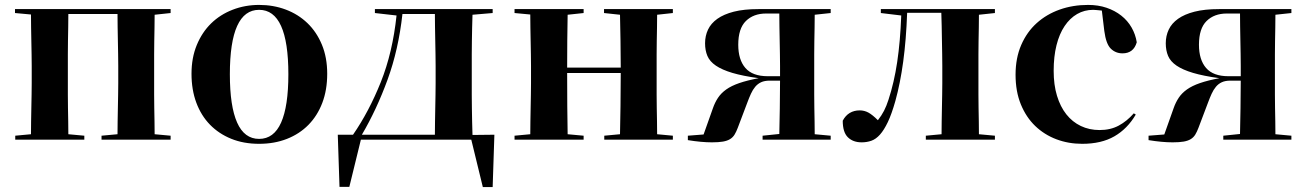

<svg xmlns="http://www.w3.org/2000/svg" viewBox="-20 -576 5314 781"><path d="M674 -523 609 -516Q609 -492 608.5 -464Q608 -436 607.5 -408.5Q607 -381 607 -355Q607 -329 607 -308V-238Q607 -217 607 -191Q607 -165 607.5 -137.5Q608 -110 608.5 -82Q609 -54 609 -30L674 -24V-8H393V-24L458 -30Q458 -54 458.5 -82Q459 -110 459.5 -137.5Q460 -165 460.5 -191Q461 -217 461 -238V-308Q461 -329 460.5 -355.5Q460 -382 459.5 -410Q459 -438 458.5 -466Q458 -494 458 -519H258Q258 -494 257.5 -466Q257 -438 256.5 -410Q256 -382 256 -355.5Q256 -329 256 -308V-238Q256 -217 256 -191Q256 -165 256.5 -137.5Q257 -110 257.5 -82Q258 -54 258 -30L323 -24V-8H42V-24L106 -30Q106 -54 106.5 -82Q107 -110 107.5 -137.5Q108 -165 108.5 -191Q109 -217 109 -238V-308Q109 -329 108.5 -355Q108 -381 107.5 -408.5Q107 -436 106.5 -464Q106 -492 106 -517L41 -523V-539H674Z M915 -274Q915 -144 944.5 -77.5Q974 -11 1034 -11Q1094 -11 1123.5 -77.5Q1153 -144 1153 -274Q1153 -536 1034 -536Q915 -536 915 -274ZM1311 -276Q1311 -210 1291 -157.5Q1271 -105 1234.5 -68Q1198 -31 1147 -11Q1096 9 1034 9Q971 9 920.5 -11.5Q870 -32 834 -69Q798 -106 778.5 -158.5Q759 -211 759 -276Q759 -341 780.5 -393Q802 -445 839 -481Q876 -517 926.5 -536.5Q977 -556 1034 -556Q1092 -556 1142.5 -537Q1193 -518 1230.5 -482Q1268 -446 1289.5 -394Q1311 -342 1311 -276Z M1899 -238Q1899 -217 1899 -190.5Q1899 -164 1899.5 -136Q1900 -108 1900.5 -80Q1901 -52 1902 -27L1991 -28L1984 185H1944L1897 -8H1448L1401 184H1361L1354 -28H1416Q1481 -122 1529 -242Q1577 -362 1593 -513L1505 -523V-539H1984V-523L1902 -516Q1901 -491 1900.5 -463.5Q1900 -436 1899.5 -408.5Q1899 -381 1899 -355Q1899 -329 1899 -308V-238ZM1617 -519Q1601 -374 1556.5 -252Q1512 -130 1452 -28H1749Q1749 -52 1749.5 -80Q1750 -108 1750.5 -136Q1751 -164 1751.5 -190.5Q1752 -217 1752 -238V-308Q1752 -329 1751.5 -355.5Q1751 -382 1750.5 -410Q1750 -438 1749.5 -466Q1749 -494 1749 -519H1617Z M2717 -523 2653 -516Q2653 -492 2652.5 -464Q2652 -436 2651.5 -408.5Q2651 -381 2651 -355Q2651 -329 2651 -308V-238Q2651 -217 2651 -191Q2651 -165 2651.5 -137.5Q2652 -110 2652.5 -82Q2653 -54 2653 -30L2717 -24V-8H2438V-24L2502 -30Q2503 -79 2504 -144Q2505 -209 2505 -279H2287Q2287 -209 2287.5 -144Q2288 -79 2289 -30L2354 -24V-8H2073V-24L2137 -30Q2137 -54 2137.5 -82Q2138 -110 2138.5 -137.5Q2139 -165 2139.5 -191Q2140 -217 2140 -238V-308Q2140 -329 2139.5 -355Q2139 -381 2138.5 -408.5Q2138 -436 2137.5 -464Q2137 -492 2137 -517L2073 -523V-539H2354V-523L2289 -516Q2288 -469 2287.5 -411.5Q2287 -354 2287 -301H2505Q2505 -354 2504 -411.5Q2503 -469 2502 -516L2437 -523V-539H2717Z M3359 -523 3294 -516Q3294 -492 3293.5 -464Q3293 -436 3292.5 -408.5Q3292 -381 3292 -355Q3292 -329 3292 -308V-238Q3292 -217 3292 -191Q3292 -165 3292.5 -137.5Q3293 -110 3293.5 -82Q3294 -54 3294 -30L3359 -24V-8H3082V-24L3150 -31Q3151 -78 3152 -135Q3153 -192 3153 -248H3111Q3090 -248 3076 -241.5Q3062 -235 3052 -223Q3042 -211 3034.5 -194.5Q3027 -178 3020 -159L2981 -56Q2975 -40 2968 -28.5Q2961 -17 2949.5 -10Q2938 -3 2920.5 0Q2903 3 2876 3Q2833 3 2778 -6V-24L2842 -29L2880 -136Q2888 -159 2900.5 -178Q2913 -197 2934 -212Q2955 -227 2987 -238Q3019 -249 3066 -258Q3001 -267 2959 -279.5Q2917 -292 2892 -309Q2867 -326 2857.5 -348.5Q2848 -371 2848 -400Q2848 -430 2860 -455.5Q2872 -481 2898 -499.5Q2924 -518 2965 -528.5Q3006 -539 3065 -539H3359ZM2983 -394Q2983 -333 3012 -299.5Q3041 -266 3103 -266H3153V-308Q3153 -329 3152.5 -356Q3152 -383 3151.5 -411.5Q3151 -440 3150.5 -468Q3150 -496 3150 -521H3096Q3045 -521 3014 -490.5Q2983 -460 2983 -394Z M4027 -523 3962 -516Q3962 -492 3961.5 -464Q3961 -436 3960.5 -408.5Q3960 -381 3960 -355Q3960 -329 3960 -308V-238Q3960 -217 3960 -191Q3960 -165 3960.5 -137.5Q3961 -110 3961.5 -82Q3962 -54 3962 -30L4027 -24V-8H3746V-24L3810 -30Q3810 -54 3810.5 -82Q3811 -110 3811.5 -137.5Q3812 -165 3812.5 -191Q3813 -217 3813 -238V-308Q3813 -330 3812.5 -357Q3812 -384 3811.5 -413Q3811 -442 3810.5 -470.5Q3810 -499 3809 -524H3670Q3666 -414 3654 -325.5Q3642 -237 3622 -165Q3607 -112 3591.5 -79.5Q3576 -47 3559.5 -28.5Q3543 -10 3524.5 -3.5Q3506 3 3485 3Q3450 3 3429 -17.5Q3408 -38 3408 -85Q3419 -106 3436.5 -116.5Q3454 -127 3477 -127Q3496 -127 3512.5 -118Q3529 -109 3551 -87Q3566 -106 3576 -125.5Q3586 -145 3594 -170Q3617 -240 3629.5 -323.5Q3642 -407 3646 -513L3563 -523V-539H4027Z M4546 -359Q4518 -359 4498.5 -378Q4479 -397 4472 -450L4462 -533Q4449 -534 4441.5 -535Q4434 -536 4427 -536Q4391 -536 4361.5 -519Q4332 -502 4310.5 -470Q4289 -438 4277.5 -392Q4266 -346 4266 -288Q4266 -231 4279.5 -186.5Q4293 -142 4317.5 -111Q4342 -80 4376.5 -63.5Q4411 -47 4453 -47Q4497 -47 4530.5 -65Q4564 -83 4592 -115L4600 -110Q4566 -52 4513 -21.5Q4460 9 4382 9Q4326 9 4277 -9.5Q4228 -28 4191 -63.5Q4154 -99 4132.5 -151.5Q4111 -204 4111 -272Q4111 -340 4134 -393Q4157 -446 4197 -482Q4237 -518 4290.5 -537Q4344 -556 4406 -556Q4447 -556 4481 -544.5Q4515 -533 4541 -512.5Q4567 -492 4583 -464Q4599 -436 4604 -404Q4591 -359 4546 -359Z M5233 -523 5168 -516Q5168 -492 5167.5 -464Q5167 -436 5166.5 -408.5Q5166 -381 5166 -355Q5166 -329 5166 -308V-238Q5166 -217 5166 -191Q5166 -165 5166.5 -137.5Q5167 -110 5167.5 -82Q5168 -54 5168 -30L5233 -24V-8H4956V-24L5024 -31Q5025 -78 5026 -135Q5027 -192 5027 -248H4985Q4964 -248 4950 -241.5Q4936 -235 4926 -223Q4916 -211 4908.5 -194.5Q4901 -178 4894 -159L4855 -56Q4849 -40 4842 -28.5Q4835 -17 4823.5 -10Q4812 -3 4794.5 0Q4777 3 4750 3Q4707 3 4652 -6V-24L4716 -29L4754 -136Q4762 -159 4774.5 -178Q4787 -197 4808 -212Q4829 -227 4861 -238Q4893 -249 4940 -258Q4875 -267 4833 -279.5Q4791 -292 4766 -309Q4741 -326 4731.5 -348.5Q4722 -371 4722 -400Q4722 -430 4734 -455.5Q4746 -481 4772 -499.5Q4798 -518 4839 -528.5Q4880 -539 4939 -539H5233ZM4857 -394Q4857 -333 4886 -299.5Q4915 -266 4977 -266H5027V-308Q5027 -329 5026.5 -356Q5026 -383 5025.5 -411.5Q5025 -440 5024.5 -468Q5024 -496 5024 -521H4970Q4919 -521 4888 -490.5Q4857 -460 4857 -394Z"/></svg>

Font: XinYuGongZhangJiaSongA
Style: Regular
Weight: 900
Designer: XinYuGong
Foundry: Adobe Systems Incorporated
Version: Version 1.00